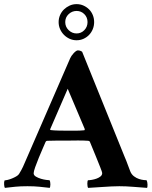

<svg xmlns="http://www.w3.org/2000/svg" viewBox="-33 -906 735 930"><path d="M295 -476 210 -280Q210 -279 210 -278Q212 -276 212 -276Q227 -274 252.5 -273.5Q278 -273 295 -273Q318 -273 335 -273Q352 -273 375 -275Q377 -275 377 -278Q378 -279 378 -280ZM100 -4Q65 -4 41 -1.5Q17 1 -9 4Q-12 1 -13 -11.5Q-14 -24 -11 -32Q-7 -32 3.5 -34.5Q14 -37 25 -41.5Q36 -46 45.5 -51.5Q55 -57 59 -63Q72 -84 78.5 -98.5Q85 -113 94 -134L307 -624Q309 -629 313.5 -635.5Q318 -642 323.5 -648Q329 -654 334.5 -658Q340 -662 344 -662Q351 -662 357 -659.5Q363 -657 365 -655L570 -148Q580 -125 585.5 -109Q591 -93 598 -76Q604 -61 616 -52Q628 -43 640.5 -39Q653 -35 663.5 -34Q674 -33 677 -33Q681 -26 681.5 -12.5Q682 1 679 4Q649 2 613.5 -1Q578 -4 545 -4Q528 -4 507 -3Q486 -2 465.5 -0.5Q445 1 426.5 2Q408 3 394 4Q392 2 391 -4Q390 -10 390 -16.5Q390 -23 391 -28Q392 -33 394 -33Q401 -33 412.5 -35Q424 -37 435 -41Q446 -45 454 -51.5Q462 -58 462 -68Q462 -72 452.5 -96Q443 -120 432 -147Q419 -180 402 -220Q401 -221 400 -222Q396 -224 395 -224Q366 -226 342 -225.5Q318 -225 299 -225Q268 -225 244.5 -225Q221 -225 195 -224Q191 -224 188 -219Q184 -210 174.5 -188Q165 -166 155 -142Q145 -118 137.5 -96.5Q130 -75 130 -67Q130 -57 141 -50.5Q152 -44 165.5 -40Q179 -36 191.5 -34.5Q204 -33 207 -33Q209 -30 210 -24.5Q211 -19 211 -13Q211 -7 210 -2Q209 3 208 4Q182 1 157.5 -1.5Q133 -4 100 -4ZM283 -799Q283 -776 299.5 -760Q316 -744 338 -744Q360 -744 375.5 -760Q391 -776 391 -799Q391 -822 375.5 -837.5Q360 -853 338 -853Q316 -853 299.5 -837.5Q283 -822 283 -799ZM251 -799Q251 -817 258 -833Q265 -849 277 -860.5Q289 -872 304.5 -879Q320 -886 338 -886Q356 -886 371.5 -879Q387 -872 398.5 -860.5Q410 -849 416.5 -833Q423 -817 423 -799Q423 -781 416.5 -765Q410 -749 398.5 -737Q387 -725 371.5 -718Q356 -711 338 -711Q320 -711 304.5 -718Q289 -725 277 -737Q265 -749 258 -765Q251 -781 251 -799Z"/></svg>

Font: Vermiglione
Style: Bold
Weight: 700
Version: Version 1.000